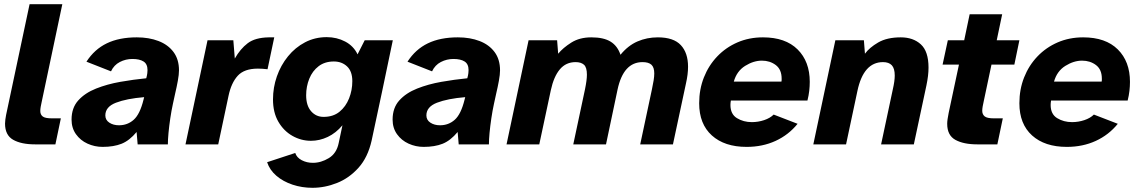

<svg xmlns="http://www.w3.org/2000/svg" viewBox="-20 -688 5442 915"><path d="M147 0Q81 0 42.5 -22Q4 -44 4 -99Q4 -108 5.5 -118.5Q7 -129 9 -140L121 -668H277L179 -204Q176 -191 174 -179.5Q172 -168 172 -159Q172 -142 183.5 -133Q195 -124 227 -124H270L244 0Z M469 12Q431 12 397 -3.5Q363 -19 342 -48.5Q321 -78 321 -118Q321 -174 353 -209.5Q385 -245 438 -266Q491 -287 553.5 -298Q616 -309 677 -315Q681 -330 682 -339Q683 -348 683 -354Q683 -383 664 -395Q645 -407 611 -407Q579 -407 551 -392.5Q523 -378 509 -348L392 -394Q430 -453 489 -481.5Q548 -510 632 -510Q690 -510 735.5 -492.5Q781 -475 807 -440Q833 -405 833 -353Q833 -333 827.5 -303Q822 -273 815 -243.5Q808 -214 804 -193Q797 -161 791.5 -124Q786 -87 783 -54.5Q780 -22 780 0H636L631 -59Q597 -18 559.5 -3Q522 12 469 12ZM547 -91Q588 -91 617.5 -117.5Q647 -144 664 -213L667 -225Q583 -218 532.5 -198.5Q482 -179 482 -138Q482 -116 501 -103.5Q520 -91 547 -91Z M864 0 969 -496H1092L1099 -409Q1125 -455 1160.5 -482Q1196 -509 1261 -510H1287L1255 -358Q1230 -361 1209 -361Q1144 -361 1113 -327Q1082 -293 1069 -231L1020 0Z M1469 207Q1419 207 1374 192Q1329 177 1297 149.5Q1265 122 1253 85L1387 41Q1394 63 1418 75.5Q1442 88 1471 88Q1510 88 1547 65.5Q1584 43 1594 -6L1612 -91Q1581 -54 1542 -35.5Q1503 -17 1462 -17Q1415 -17 1373.5 -40.5Q1332 -64 1306.5 -108Q1281 -152 1281 -214Q1281 -271 1299.5 -324Q1318 -377 1352.5 -419.5Q1387 -462 1434 -486.5Q1481 -511 1537 -511Q1585 -511 1625 -490Q1665 -469 1684 -429L1718 -496H1852Q1827 -377 1802 -257Q1777 -137 1751 -18Q1733 62 1688.5 111.5Q1644 161 1586 184Q1528 207 1469 207ZM1522 -131Q1568 -131 1598 -155.5Q1628 -180 1643.5 -219Q1659 -258 1659 -301Q1659 -348 1634 -371.5Q1609 -395 1571 -395Q1528 -395 1498.5 -372.5Q1469 -350 1454 -313Q1439 -276 1439 -234Q1439 -185 1462.5 -158Q1486 -131 1522 -131Z M1999 12Q1961 12 1927 -3.5Q1893 -19 1872 -48.5Q1851 -78 1851 -118Q1851 -174 1883 -209.5Q1915 -245 1968 -266Q2021 -287 2083.5 -298Q2146 -309 2207 -315Q2211 -330 2212 -339Q2213 -348 2213 -354Q2213 -383 2194 -395Q2175 -407 2141 -407Q2109 -407 2081 -392.5Q2053 -378 2039 -348L1922 -394Q1960 -453 2019 -481.5Q2078 -510 2162 -510Q2220 -510 2265.5 -492.5Q2311 -475 2337 -440Q2363 -405 2363 -353Q2363 -333 2357.5 -303Q2352 -273 2345 -243.5Q2338 -214 2334 -193Q2327 -161 2321.5 -124Q2316 -87 2313 -54.5Q2310 -22 2310 0H2166L2161 -59Q2127 -18 2089.5 -3Q2052 12 1999 12ZM2077 -91Q2118 -91 2147.5 -117.5Q2177 -144 2194 -213L2197 -225Q2113 -218 2062.5 -198.5Q2012 -179 2012 -138Q2012 -116 2031 -103.5Q2050 -91 2077 -91Z M2394 0 2499 -496H2635L2640 -432Q2663 -460 2702.5 -485Q2742 -510 2798 -510Q2857 -510 2890 -489.5Q2923 -469 2937 -427Q2973 -471 3018 -490.5Q3063 -510 3115 -510Q3190 -510 3224.5 -473Q3259 -436 3259 -370Q3259 -352 3256.5 -332Q3254 -312 3249 -290L3187 0H3031L3087 -263Q3092 -286 3095 -305Q3098 -324 3098 -338Q3098 -367 3084.5 -379.5Q3071 -392 3042 -392Q2951 -392 2923 -261L2868 0H2712L2768 -263Q2777 -307 2777 -332Q2777 -367 2763 -379.5Q2749 -392 2723 -392Q2677 -392 2648 -357.5Q2619 -323 2605 -258L2550 0Z M3538 12Q3433 12 3372.5 -42.5Q3312 -97 3312 -196Q3312 -262 3334.5 -319Q3357 -376 3398 -419Q3439 -462 3494.5 -486Q3550 -510 3616 -510Q3723 -510 3781 -452.5Q3839 -395 3839 -298Q3839 -277 3836.5 -255Q3834 -233 3828 -209H3463Q3462 -203 3461.5 -198Q3461 -193 3461 -188Q3461 -144 3492 -125Q3523 -106 3563 -106Q3593 -106 3621.5 -115.5Q3650 -125 3667 -142L3781 -98Q3738 -45 3676 -16.5Q3614 12 3538 12ZM3477 -299H3704Q3705 -303 3705 -306Q3705 -309 3705 -313Q3705 -357 3677 -378Q3649 -399 3611 -399Q3571 -399 3531 -374Q3491 -349 3477 -299Z M3856 0 3961 -496H4097L4102 -432Q4123 -461 4165 -485.5Q4207 -510 4273 -510Q4332 -510 4368.5 -476.5Q4405 -443 4405 -366Q4405 -347 4402.5 -326Q4400 -305 4395 -281L4335 0H4179L4235 -263Q4244 -302 4244 -328Q4244 -362 4230 -377Q4216 -392 4188 -392Q4095 -392 4066 -254L4012 0Z M4637 0Q4572 0 4533 -21.5Q4494 -43 4494 -98Q4494 -116 4501 -150L4550 -380H4472L4497 -496H4575L4601 -620H4756L4730 -496H4838L4814 -380H4705L4668 -205Q4665 -192 4663 -180.5Q4661 -169 4661 -160Q4661 -143 4672.5 -133.5Q4684 -124 4716 -124H4759L4733 0Z M5064 12Q4959 12 4898.5 -42.5Q4838 -97 4838 -196Q4838 -262 4860.5 -319Q4883 -376 4924 -419Q4965 -462 5020.5 -486Q5076 -510 5142 -510Q5249 -510 5307 -452.5Q5365 -395 5365 -298Q5365 -277 5362.5 -255Q5360 -233 5354 -209H4989Q4988 -203 4987.5 -198Q4987 -193 4987 -188Q4987 -144 5018 -125Q5049 -106 5089 -106Q5119 -106 5147.5 -115.5Q5176 -125 5193 -142L5307 -98Q5264 -45 5202 -16.5Q5140 12 5064 12ZM5003 -299H5230Q5231 -303 5231 -306Q5231 -309 5231 -313Q5231 -357 5203 -378Q5175 -399 5137 -399Q5097 -399 5057 -374Q5017 -349 5003 -299Z"/></svg>

Font: Atkinson Hyperlegible
Style: Bold Italic
Weight: 700
Italic angle: -12°
Designer: Elliott Scott, Megan Eiswerth, Linus Boman, Theodore Petrosky
Foundry: Braille Institute
Version: Version 1.006; ttfautohint (v1.8.3)